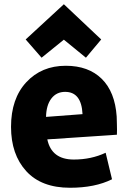

<svg xmlns="http://www.w3.org/2000/svg" viewBox="-20 -863 613 905"><path d="M531 -228 203 -206Q223 -111 328 -111Q410 -111 478 -143L508 -18Q428 22 310 22Q175 22 103.5 -56.5Q32 -135 32 -265Q32 -398 104 -475.5Q176 -553 290 -553Q397 -553 459.5 -491.5Q522 -430 530 -314Q530 -308 531 -278.5Q532 -249 531 -228ZM369 -325Q364 -430 287 -430Q246 -430 222 -398.5Q198 -367 197 -312ZM281 -676 176 -591 101 -677 281 -843 457 -677 385 -591Z"/></svg>

Font: Repo
Style: ExtraBold
Weight: 800
Designer: Stefan Peev
Foundry: Context Ltd
Version: Version 001.000